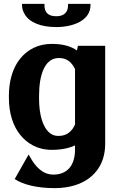

<svg xmlns="http://www.w3.org/2000/svg" viewBox="-20 -765 610 993"><path d="M26 -258C26 -179 48 -112 85 -67C119 -25 172 10 247 10C299 10 338 1 368 -13V8C368 93 326 138 256 138C202 138 164 99 135 46L128 34L56 161C99 190 172 208 263 208C301 208 336 203 368 193C458 165 524 94 524 -21V-528H383L378 -504C348 -525 307 -538 248 -538C214 -538 182 -531 155 -518C71 -477 26 -387 26 -268ZM94 -738C94 -722 99 -705 108 -691C133 -648 193 -625 271 -625C358 -625 448 -659 448 -738V-745H332V-738C332 -701 311 -681 271 -681C231 -681 210 -699 210 -738V-745H94ZM182 -256V-270C182 -377 211 -465 284 -465C326 -465 350 -444 368 -408V-121C352 -85 325 -62 283 -62C265 -62 252 -66 239 -76C201 -105 182 -172 182 -256Z"/></svg>

Font: Aerodynamic
Style: Bd
Weight: 500
Designer: Google
Version: Version 2.000980; 2014